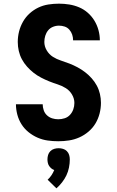

<svg xmlns="http://www.w3.org/2000/svg" viewBox="-20 -763 640 1048"><path d="M298 8Q269 8 240.5 4Q212 0 185.5 -11.5Q159 -23 136 -41.5Q113 -60 97.5 -84.5Q82 -109 74.5 -137.5Q67 -166 67 -194H213Q213 -178 218.5 -161.5Q224 -145 236.5 -133.5Q249 -122 265 -117Q281 -112 298 -112Q316 -112 333 -117.5Q350 -123 362 -136Q374 -149 380 -166Q386 -183 386 -201Q386 -225 373 -247Q360 -269 339 -282Q318 -295 294.5 -302.5Q271 -310 248.5 -319Q226 -328 204 -339.5Q182 -351 163 -366Q144 -381 127.5 -399.5Q111 -418 99.5 -439.5Q88 -461 82.5 -485Q77 -509 77 -534Q77 -563 84 -591Q91 -619 105.5 -644.5Q120 -670 141.5 -689.5Q163 -709 189 -721.5Q215 -734 244 -738.5Q273 -743 302 -743Q330 -743 358 -738.5Q386 -734 412 -723Q438 -712 459.5 -693Q481 -674 495.5 -650Q510 -626 517.5 -598.5Q525 -571 525 -543H379Q379 -559 374 -574Q369 -589 358.5 -601Q348 -613 333 -618Q318 -623 302 -623Q285 -623 269 -616.5Q253 -610 242.5 -597Q232 -584 227 -567.5Q222 -551 222 -534Q222 -510 235 -488Q248 -466 268.5 -453Q289 -440 312.5 -432.5Q336 -425 359 -416Q382 -407 403.5 -395.5Q425 -384 444.5 -369Q464 -354 480.5 -335.5Q497 -317 508.5 -295.5Q520 -274 525.5 -250Q531 -226 531 -202Q531 -172 523.5 -143Q516 -114 501 -89Q486 -64 463 -44.5Q440 -25 413 -13Q386 -1 357 3.5Q328 8 298 8ZM288 265 240 218Q252 207 261 193.5Q270 180 276 165Q267 162 260 156Q253 150 248 142.5Q243 135 241 125.5Q239 116 239 107Q239 95 242.5 83Q246 71 255 62Q264 53 276 49.5Q288 46 300 46Q312 46 324 49.5Q336 53 345 62Q354 71 357.5 83Q361 95 361 107Q361 129 356.5 151.5Q352 174 342.5 194Q333 214 319 232Q305 250 288 265Z"/></svg>

Font: Iosevka Custom Heavy Extended
Style: Regular
Weight: 900
Width: 7
Monospace: yes
Designer: Belleve Invis
Foundry: Belleve Invis
Version: Version 11.2.4; ttfautohint (v1.8.4)